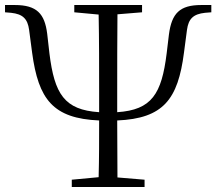

<svg xmlns="http://www.w3.org/2000/svg" viewBox="-26 -745 862 765"><path d="M270 -696 367 -687C369 -587 369 -477 369 -378V-323V-298C230 -307 191 -371 171 -532L162 -611C152 -690 121 -725 33 -725H-6V-696L18 -694C65 -689 84 -670 90 -626L102 -535C127 -349 185 -273 369 -265C369 -187 369 -115 367 -39L260 -29V0H550V-29L442 -38L441 -265C625 -273 683 -349 707 -535L719 -626C725 -670 744 -689 791 -694L816 -696V-725H776C690 -725 658 -692 647 -607L638 -532C618 -371 579 -307 441 -298V-323V-378C441 -478 441 -588 442 -688L540 -696V-725H270Z"/></svg>

Font: Noto Serif KR Light
Style: Regular
Weight: 300
Designer: Ryoko NISHIZUKA 西塚涼子 (kana & ideographs); Frank Grießhammer (Latin, Greek & Cyrillic); Wenlong ZHANG 张文龙 (bopomofo); San
Foundry: Adobe
Version: Version 2.001;hotconv 1.1.0;makeotfexe 2.6.0